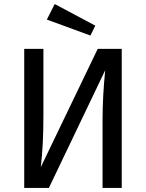

<svg xmlns="http://www.w3.org/2000/svg" viewBox="-20 -931 723 951"><path d="M251 -911 452 -804 428 -755 212 -834ZM583 -689V0H488V-336Q488 -453 501 -583L222 0H100V-689H195V-353Q195 -213 182 -103L464 -689Z"/></svg>

Font: Fira Sans
Style: Regular
Weight: 400
Designer: Carrois Corporate & Edenspiekermann AG
Foundry: Carrois Corporate GbR & Edenspiekermann AG
Version: Version 4.106;PS 004.106;hotconv 1.0.70;makeotf.lib2.5.58329